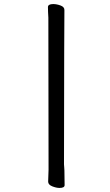

<svg xmlns="http://www.w3.org/2000/svg" viewBox="-20 -806 540 945"><path d="M273 119Q257 119 237 111Q217 103 217 88L219 29L218 -719Q216 -751 216 -771Q216 -786 242 -786Q259 -786 278 -779Q297 -772 297 -757Q296 -720 295 3Q296 8 296 16.5Q296 25 297 33L298 105Q298 119 273 119Z"/></svg>

Font: \eiw{I[½ {O¿rH
Style: Bold
Weight: 700
Designer: LXGW / Fontworks Inc.
Foundry: LXGW / Fontworks Inc.
Version: Version 1.320;February 9, 2024